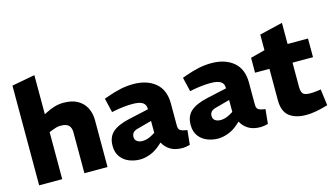

<svg xmlns="http://www.w3.org/2000/svg" viewBox="-88 -1067 2386 1373"><g transform="rotate(-15 1105.5 -381.0)"><path d="M57.7 0V-738L228.5 -770V-480.3L243.9 -488.3Q277 -505.8 310.8 -515.8Q344.6 -525.8 378.1 -525.3Q441.6 -525.3 482.5 -501.6Q523.5 -477.9 543.7 -437.6Q563.9 -397.4 563.9 -346.4V0H392.7V-302.2Q392.7 -335.8 375.6 -353.9Q358.5 -372 315.4 -372Q299.3 -372 284.5 -368.2Q269.7 -364.4 254.6 -358.4L228.5 -347.8V0Z M803.6 8.5Q761.7 8.5 723.7 -6.8Q685.7 -22 661.7 -54.3Q637.7 -86.5 637.7 -136.5Q637.7 -202 678.5 -237.5Q719.2 -273 802.6 -291.5L949.7 -324V-326Q950.7 -358.1 927.6 -373.7Q904.5 -389.3 852.5 -389.3Q821 -389.3 788 -385.8Q755 -382.3 723.5 -376.3L697 -370.8L672.1 -476.4L704 -487.9Q753 -505.4 800 -515.4Q846.9 -525.3 893.3 -525.3Q995.2 -525.3 1057.1 -473.7Q1119 -422 1119 -321.5V-158.2Q1119 -132.6 1132.2 -122.6Q1145.5 -112.6 1184.1 -107.6L1173.2 -0.5Q1158.7 3 1144.3 5.5Q1129.8 8 1119.8 8Q1062.4 8 1027.5 -14.3Q992.5 -36.5 975.1 -71L953.1 -51.5Q919.6 -21.5 879.6 -6.5Q839.6 8.5 803.6 8.5ZM856.4 -114.7Q872.5 -114.7 891.5 -120.5Q910.6 -126.3 930.1 -137.9L949.7 -149.4V-237.7L845.7 -209.5Q818.6 -202.5 808.6 -189.7Q798.6 -176.9 798.6 -159.9Q798.6 -137.8 814.2 -126.3Q829.7 -114.7 856.4 -114.7Z M1381.6 8.5Q1339.7 8.5 1301.7 -6.8Q1263.7 -22 1239.7 -54.3Q1215.7 -86.5 1215.7 -136.5Q1215.7 -202 1256.5 -237.5Q1297.2 -273 1380.6 -291.5L1527.7 -324V-326Q1528.7 -358.1 1505.6 -373.7Q1482.5 -389.3 1430.5 -389.3Q1399 -389.3 1366 -385.8Q1333 -382.3 1301.5 -376.3L1275 -370.8L1250.1 -476.4L1282 -487.9Q1331 -505.4 1378 -515.4Q1424.9 -525.3 1471.3 -525.3Q1573.2 -525.3 1635.1 -473.7Q1697 -422 1697 -321.5V-158.2Q1697 -132.6 1710.2 -122.6Q1723.5 -112.6 1762.1 -107.6L1751.2 -0.5Q1736.7 3 1722.3 5.5Q1707.8 8 1697.8 8Q1640.4 8 1605.5 -14.3Q1570.5 -36.5 1553.1 -71L1531.1 -51.5Q1497.6 -21.5 1457.6 -6.5Q1417.6 8.5 1381.6 8.5ZM1434.4 -114.7Q1450.5 -114.7 1469.5 -120.5Q1488.6 -126.3 1508.1 -137.9L1527.7 -149.4V-237.7L1423.7 -209.5Q1396.6 -202.5 1386.6 -189.7Q1376.6 -176.9 1376.6 -159.9Q1376.6 -137.8 1392.2 -126.3Q1407.7 -114.7 1434.4 -114.7Z M2035.2 8.5Q1954.3 8.5 1909.2 -27.7Q1864 -63.9 1864 -145.3V-378.3H1757.5V-488.5L1864 -516.4V-631.9L2035.3 -672.9V-516.4H2186.4V-378.3H2034.8V-198.6Q2034.8 -166 2046.5 -149.7Q2058.3 -133.5 2102.3 -133.5Q2113.9 -133.5 2126.1 -134.5Q2138.4 -135.5 2151.9 -137L2179.9 -140.9L2195.9 -20.4L2173.4 -13.9Q2138 -4 2102.3 2.3Q2066.6 8.5 2035.2 8.5Z"/></g></svg>

Font: REM Medium
Style: Regular
Weight: 500
Designer: Octavio Pardo
Foundry: Ashler Design
Version: Version 1.005;gftools[0.9.28]